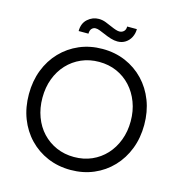

<svg xmlns="http://www.w3.org/2000/svg" viewBox="-125 -982 1037 1104"><g transform="rotate(15 393.5 -430.5)"><path d="M393.7 10Q319.4 10 256.7 -16.7Q194 -43.3 147.5 -91.8Q101 -140.3 75.7 -205.8Q50.4 -271.3 50.4 -349.7Q50.4 -428 75.7 -493.7Q101 -559.3 147.5 -607.8Q194 -656.3 256.7 -683.2Q319.4 -710 393.7 -710Q468 -710 530.7 -683.2Q593.4 -656.3 639.9 -607.7Q686.4 -559 711.7 -493.3Q737 -427.7 737 -349.7Q737 -272 711.7 -206.5Q686.4 -141 639.9 -92.2Q593.4 -43.3 530.7 -16.7Q468 10 393.7 10ZM393.7 -67Q451.1 -67 499 -88Q546.9 -109.1 582.1 -147.1Q617.3 -185.1 636.8 -236.9Q656.4 -288.6 656.4 -349.7Q656.4 -411.1 636.8 -462.6Q617.3 -514.2 582.1 -552.6Q546.9 -590.9 499 -612Q451.1 -633 393.7 -633Q336.6 -633 288.6 -612Q240.5 -590.9 205.1 -552.9Q169.7 -514.8 150.4 -463.3Q131 -411.7 131 -349.7Q131 -288.6 150.4 -236.5Q169.7 -184.5 205.1 -146.8Q240.5 -109.1 288.6 -88Q336.6 -67 393.7 -67ZM463 -773.4Q443.7 -773.4 422.7 -779.9Q401.7 -786.4 375 -798.1Q361.7 -803.7 348.5 -808.9Q335.4 -814.1 323.7 -814.1Q310.3 -814.1 300.8 -803.9Q291.3 -793.7 291.3 -773.7H232.9Q232.9 -820 262 -845.6Q291.1 -871.2 327.6 -871.2Q349.7 -871.2 370 -863.2Q390.3 -855.2 409 -846.9Q426.4 -839.2 438.5 -835.5Q450.7 -831.8 459 -831.8Q474.7 -831.8 485.4 -842Q496.1 -852.2 495.7 -870.9H553.5Q553.5 -844.6 542.2 -822.3Q530.9 -800 510.4 -786.7Q489.9 -773.4 463 -773.4Z"/></g></svg>

Font: Lexend Medium
Style: Regular
Weight: 500
Designer: Bonnie Shaver-Troup, Thomas Jockin
Foundry: Lexend
Version: Version 1.005